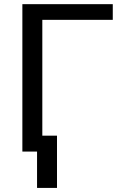

<svg xmlns="http://www.w3.org/2000/svg" viewBox="-20 -731 597 926"><path d="M523.9 -635.3H184.1V0H87.9V-710.9H523.9ZM254.9 175.3H158.7V-76.7H254.9Z"/></svg>

Font: GeogebraSans
Style: Regular
Weight: 400
Designer: Google
Version: Version 1.100140; 2013